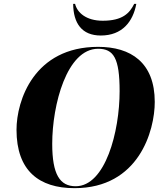

<svg xmlns="http://www.w3.org/2000/svg" viewBox="-20 -969 852 1000"><path d="M505 -784C617 -784 673 -857 690 -949H679C655 -900 618 -861 515 -861C429 -861 382 -903 371 -949H361C362 -848 406 -784 505 -784ZM368 11C703 11 786 -288 786 -438C786 -644 661 -725 491 -725C157 -725 66 -445 66 -293C66 -80 183 11 368 11ZM374 1C292 1 252 -60 252 -220C252 -423 328 -715 491 -715C572 -715 603 -666 603 -494C603 -284 529 1 374 1Z"/></svg>

Font: Noto Serif Display ExtraBold
Style: Italic
Weight: 800
Italic angle: -12°
Designer: Monotype Design Team
Foundry: Monotype Imaging Inc.
Version: Version 2.009